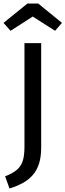

<svg xmlns="http://www.w3.org/2000/svg" viewBox="-24 -934 372 1091"><path d="M115 -689H210V-96Q210 -42 197.5 -3.5Q185 35 161.5 61.5Q138 88 105 106Q72 124 30 137L5 68Q51 50 74.5 28.5Q98 7 106.5 -23.5Q115 -54 115 -100ZM162 -840 36 -759 -4 -804 132 -914H193L328 -804L289 -759Z"/></svg>

Font: Fira Sans Variable
Style: Regular
Weight: 400
Designer: Carrois Corporate & Edenspiekermann AG
Foundry: Carrois Corporate GbR & Edenspiekermann AG
Version: Version 4.202